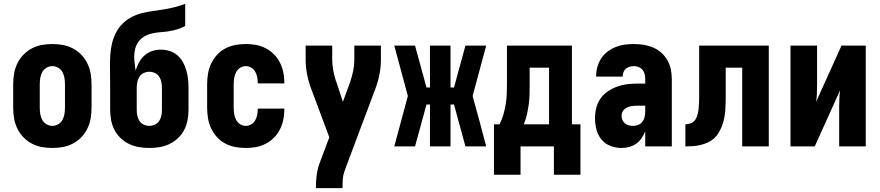

<svg xmlns="http://www.w3.org/2000/svg" viewBox="-20 -755 4540 990"><path d="M250 8Q222 8 195 3Q168 -2 143.5 -15Q119 -28 100 -48Q81 -68 69 -93Q57 -118 52.5 -145Q48 -172 48 -200V-320Q48 -348 52.5 -375Q57 -402 69 -427Q81 -452 100 -472Q119 -492 143.5 -505Q168 -518 195 -523Q222 -528 250 -528Q278 -528 305 -523Q332 -518 356.5 -505Q381 -492 400 -472Q419 -452 431 -427Q443 -402 447.5 -375Q452 -348 452 -320V-200Q452 -172 447.5 -145Q443 -118 431 -93Q419 -68 400 -48Q381 -28 356.5 -15Q332 -2 305 3Q278 8 250 8ZM250 -106Q266 -106 280.5 -114.5Q295 -123 302.5 -137.5Q310 -152 312.5 -168Q315 -184 315 -200V-320Q315 -336 312.5 -352Q310 -368 302.5 -382.5Q295 -397 280.5 -405.5Q266 -414 250 -414Q234 -414 219.5 -405.5Q205 -397 197.5 -382.5Q190 -368 187.5 -352Q185 -336 185 -320V-200Q185 -184 187.5 -168Q190 -152 197.5 -137.5Q205 -123 219.5 -114.5Q234 -106 250 -106Z M750 8Q723 8 696.5 3.5Q670 -1 646 -12.5Q622 -24 602 -43Q582 -62 570 -85.5Q558 -109 553 -135.5Q548 -162 548 -189V-302Q548 -331 547.5 -360Q547 -389 547 -418Q547 -447 549 -476Q551 -505 558 -533Q565 -561 578 -586.5Q591 -612 611.5 -632.5Q632 -653 657.5 -666.5Q683 -680 711 -687Q739 -694 767.5 -698Q796 -702 824.5 -706.5Q853 -711 880.5 -718Q908 -725 935 -735V-621Q917 -611 896.5 -604.5Q876 -598 855 -594.5Q834 -591 812.5 -589.5Q791 -588 770 -584Q749 -580 729.5 -570Q710 -560 696.5 -543Q683 -526 677.5 -505Q672 -484 672 -463Q672 -445 674.5 -427Q677 -409 679 -391Q686 -413 697 -433.5Q708 -454 725.5 -469.5Q743 -485 765 -492Q787 -499 810 -499Q833 -499 855 -492Q877 -485 894.5 -470Q912 -455 923 -435Q934 -415 940.5 -393Q947 -371 949.5 -348Q952 -325 952 -302V-189Q952 -162 947 -135.5Q942 -109 930 -85.5Q918 -62 898 -43Q878 -24 854 -12.5Q830 -1 803.5 3.5Q777 8 750 8ZM750 -106Q765 -106 779 -112.5Q793 -119 801 -131.5Q809 -144 812 -159Q815 -174 815 -189V-302Q815 -317 812 -332Q809 -347 801 -359.5Q793 -372 779 -378.5Q765 -385 750 -385Q735 -385 721 -378.5Q707 -372 699 -359.5Q691 -347 688 -332Q685 -317 685 -302V-189Q685 -174 688 -159Q691 -144 699 -131.5Q707 -119 721 -112.5Q735 -106 750 -106Z M1247 8Q1220 8 1193 3Q1166 -2 1141.5 -15Q1117 -28 1098.5 -48.5Q1080 -69 1068.5 -93.5Q1057 -118 1052.5 -145.5Q1048 -173 1048 -200V-320Q1048 -347 1052.5 -374.5Q1057 -402 1068.5 -426.5Q1080 -451 1098.5 -471.5Q1117 -492 1141.5 -505Q1166 -518 1193 -523Q1220 -528 1247 -528Q1273 -528 1299 -523.5Q1325 -519 1348.5 -507Q1372 -495 1391 -476.5Q1410 -458 1422 -435Q1434 -412 1440 -386Q1446 -360 1446 -334V-325H1309V-329Q1309 -344 1306 -358.5Q1303 -373 1295.5 -386Q1288 -399 1275 -406.5Q1262 -414 1247 -414Q1231 -414 1217.5 -405Q1204 -396 1197 -382Q1190 -368 1187.5 -352Q1185 -336 1185 -320V-200Q1185 -184 1187.5 -168Q1190 -152 1197 -138Q1204 -124 1217.5 -115Q1231 -106 1247 -106Q1262 -106 1275 -113.5Q1288 -121 1295.5 -134Q1303 -147 1306 -161.5Q1309 -176 1309 -191V-195H1446V-186Q1446 -160 1440 -134Q1434 -108 1422 -85Q1410 -62 1391 -43.5Q1372 -25 1348.5 -13Q1325 -1 1299 3.5Q1273 8 1247 8Z M1746 215H1609V208Q1609 177 1613 147Q1617 117 1627 89L1678 -47L1588 -288Q1573 -326 1564.5 -366Q1556 -406 1556 -447V-520H1693V-447Q1693 -420 1698 -393.5Q1703 -367 1711 -341Q1712 -339 1712.5 -337Q1713 -335 1714 -333V-332Q1715 -331 1715.5 -329Q1716 -327 1717 -325L1748 -230L1784 -328Q1785 -330 1785.5 -332Q1786 -334 1787 -336V-337Q1796 -364 1801.5 -391.5Q1807 -419 1807 -447V-520H1944V-447Q1944 -406 1935.5 -366Q1927 -326 1912 -288L1766 101L1756 129Q1749 148 1747.5 168Q1746 188 1746 208Z M2487 0H2380L2321 -216H2303V0H2197V-216H2179L2120 0H2013L2083 -260L2013 -520H2120L2179 -304H2197V-520H2303V-304H2321L2380 -520H2487L2417 -260Q2435 -195 2452.5 -130Q2470 -65 2487 0Z M2527 146V-114H2556Q2568 -138 2575.5 -164Q2583 -190 2587.5 -217Q2592 -244 2593 -271Q2594 -298 2594 -325V-520H2929V-114H2973V146H2836V0H2664V146ZM2681 -114H2811V-406H2711V-325Q2711 -298 2710.5 -271.5Q2710 -245 2706.5 -218Q2703 -191 2697 -165Q2691 -139 2681 -114Z M3185 8Q3156 8 3128 -2.5Q3100 -13 3081.5 -35.5Q3063 -58 3055.5 -87Q3048 -116 3048 -145Q3048 -172 3054.5 -198.5Q3061 -225 3076.5 -247Q3092 -269 3115 -284.5Q3138 -300 3163.5 -309Q3189 -318 3215.5 -321Q3242 -324 3269 -324H3307V-347Q3307 -360 3304 -372.5Q3301 -385 3293.5 -394.5Q3286 -404 3274 -409Q3262 -414 3249 -414Q3238 -414 3227 -411Q3216 -408 3207.5 -401Q3199 -394 3195 -383.5Q3191 -373 3191 -362V-360H3054V-366Q3054 -389 3061 -412.5Q3068 -436 3081 -455.5Q3094 -475 3113.5 -489.5Q3133 -504 3155.5 -513Q3178 -522 3201.5 -525Q3225 -528 3249 -528Q3274 -528 3299 -524Q3324 -520 3347.5 -510Q3371 -500 3390 -483Q3409 -466 3421.5 -444Q3434 -422 3439 -397Q3444 -372 3444 -347V0H3307V-78Q3300 -60 3288.5 -43Q3277 -26 3261 -14.5Q3245 -3 3225 2.5Q3205 8 3185 8ZM3246 -106Q3259 -106 3272 -111.5Q3285 -117 3293 -128Q3301 -139 3304 -152.5Q3307 -166 3307 -180V-210H3269Q3260 -210 3250.5 -209.5Q3241 -209 3232 -207Q3223 -205 3214.5 -201Q3206 -197 3199 -191Q3192 -185 3188.5 -176Q3185 -167 3185 -158Q3185 -147 3189.5 -136Q3194 -125 3203 -118Q3212 -111 3223 -108.5Q3234 -106 3246 -106Z M3514 0V-114Q3529 -114 3543.5 -120Q3558 -126 3566 -139Q3574 -152 3577.5 -167Q3581 -182 3582.5 -197Q3584 -212 3584.5 -227Q3585 -242 3585 -258V-520H3944V0H3807V-406H3722V-261Q3722 -242 3721.5 -222Q3721 -202 3719.5 -183Q3718 -164 3714 -144.5Q3710 -125 3703 -106.5Q3696 -88 3686 -71Q3676 -54 3661.5 -41Q3647 -28 3629 -20Q3611 -12 3592 -7.5Q3573 -3 3553.5 -1.5Q3534 0 3514 0Z M4056 0V-520H4193V-312Q4193 -291 4192 -270.5Q4191 -250 4188 -230L4319 -520H4444V0H4307V-208Q4307 -229 4308 -249.5Q4309 -270 4312 -290L4181 0Z"/></svg>

Font: Iosevka Term Curly Heavy
Style: Regular
Weight: 900
Designer: Belleve Invis
Foundry: Belleve Invis
Version: Version 32.3.0